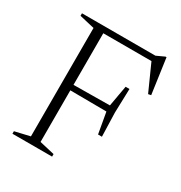

<svg xmlns="http://www.w3.org/2000/svg" viewBox="-163 -808 872 925"><g transform="rotate(30 273.0 -345.0)"><path d="M418.5 -468.5 414.5 -335.5 418.5 -203H397L376.5 -319L175 -320.5V-33.5L258.5 -14V0H38V-14L121.5 -33.5V-636.5L38 -656V-670H446.5L491 -690.5H496.5L524 -495L508.5 -492L443 -638H175V-351L376.5 -353L397 -468.5Z"/></g></svg>

Font: Newsreader Text Light
Style: Regular
Weight: 300
Designer: Hugues Gentile
Foundry: Production Type
Version: Version 1.001